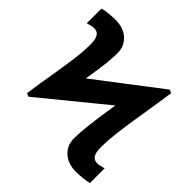

<svg xmlns="http://www.w3.org/2000/svg" viewBox="-180 -810 961 961"><g transform="rotate(45 300.0 -329.5)"><path d="M556.2 -606Q543 -512.2 532.2 -448.7Q511.7 -324.2 505.1 -264.2Q498.5 -204.1 498.5 -168Q498.5 -128.9 509.5 -112.3Q520.5 -95.7 542.5 -95.7Q557.6 -95.7 586.9 -104.5V-0.5Q570.8 4.4 542.2 7.1Q513.7 9.8 498.5 9.8Q441.4 9.8 406.7 -21.5Q372.1 -52.7 372.1 -102.5Q372.1 -174.3 398.4 -338.9L402.8 -365.2L64 -88.4L46.4 -95.7Q56.6 -172.4 69.8 -247.6Q81.1 -314.5 89.8 -377.2Q98.6 -439.9 98.6 -491.2Q98.6 -530.3 87.6 -546.9Q76.7 -563.5 54.7 -563.5Q39.6 -563.5 10.3 -554.7V-658.7Q26.4 -663.6 54.9 -666.3Q83.5 -668.9 98.6 -668.9Q156.7 -668.9 190.9 -637.7Q225.1 -606.4 225.1 -557.6Q225.1 -527.3 220.7 -484.6Q216.3 -441.9 202.1 -356L539.1 -613.8Z"/></g></svg>

Font: Liberation Mono
Style: Bold
Weight: 700
Monospace: yes
Designer: Steve Matteson
Foundry: Ascender Corporation
Version: Version 2.1.5